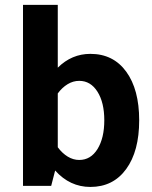

<svg xmlns="http://www.w3.org/2000/svg" viewBox="-20 -757 621 782"><path d="M188.5 0H73.7V-737.3H215.3V-481.4Q272 -537.6 348.1 -537.6Q441.4 -537.6 494.1 -465.1Q546.9 -392.6 546.9 -267.1Q546.9 -141.1 493.9 -68.4Q440.9 4.4 348.1 4.4Q264.6 4.4 204.6 -62.5ZM302.7 -427.7Q277.8 -427.7 255.4 -414.1Q232.9 -400.4 215.3 -376.5V-157.2Q233.4 -132.8 255.9 -119.1Q278.3 -105.5 302.7 -105.5Q349.6 -105.5 377.2 -150.1Q404.8 -194.8 404.8 -267.1Q404.8 -339.4 377 -383.5Q349.1 -427.7 302.7 -427.7Z"/></svg>

Font: Estedad-FD Bold
Style: Regular
Weight: 700
Designer: Amin Abedi
Version: Version 7.3